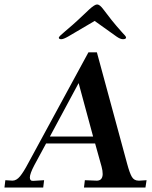

<svg xmlns="http://www.w3.org/2000/svg" viewBox="-69 -842 681 862"><path d="M-13 -31Q5 -31 21 -50.5Q37 -70 57 -108L328 -607H366L502 -106Q513 -65 523 -48Q533 -31 553 -31H558L589 -33L584 0H308L312 -33L362 -31Q391 -29 392 -60Q392 -76 387 -94L358 -198H138L85 -100Q65 -62 65 -45Q65 -29 80 -30L129 -33L125 0H-49L-45 -33ZM284 -469 155 -229H349ZM195 -673Q195 -678 224 -702Q262 -734 281 -752L332 -800Q356 -822 367 -822Q379 -822 395 -800L432 -752Q452 -727 478 -698Q497 -679 497 -674Q497 -666 483 -666Q471 -666 454 -678L356 -748L237 -678Q216 -666 206 -666Q195 -666 195 -673Z"/></svg>

Font: Unna Medium
Style: Italic
Weight: 500
Italic angle: -8.05°
Designer: Jorge de Buen Unna
Foundry: Omnibus-Type
Version: Version 2.008